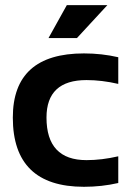

<svg xmlns="http://www.w3.org/2000/svg" viewBox="-20 -718 519 738"><path d="M434.6 -14.6Q371.1 0 302.7 0Q29.3 0 29.3 -266.1Q29.3 -512.7 302.7 -512.7Q371.1 -512.7 434.6 -498V-395.5Q371.1 -410.2 312.5 -410.2Q158.7 -410.2 158.7 -266.1Q158.7 -102.5 312.5 -102.5Q371.1 -102.5 434.6 -117.2ZM236.8 -698.2H392.6L275.9 -571.8H166.5Z"/></svg>

Font: SansationBold
Style: Bold
Weight: 700
Designer: Bernd Montag
Version: Version 1.301